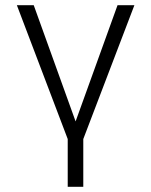

<svg xmlns="http://www.w3.org/2000/svg" viewBox="-20 -520 583 740"><path d="M241 -60 246 29 45 -500H110L275 -42L267 -40L433 -500H498L296 29L301 -60V200H241Z"/></svg>

Font: Moderustic Light
Style: Regular
Weight: 300
Designer: Tural Alisoy
Foundry: TAFT Foundry
Version: Version 2.120